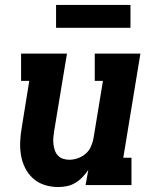

<svg xmlns="http://www.w3.org/2000/svg" viewBox="-20 -746 640 774"><path d="M214 8Q186 8 159.5 -0.5Q133 -9 113 -27Q93 -45 81 -69.5Q69 -94 64.5 -121Q60 -148 61.5 -177Q63 -206 68 -234L98 -420H65V-530H250L198 -216Q196 -203 195 -190Q194 -177 195.5 -164.5Q197 -152 201 -140Q205 -128 213.5 -119Q222 -110 234 -106Q246 -102 259 -102Q276 -102 293.5 -108Q311 -114 325 -126Q339 -138 346.5 -155Q354 -172 357 -189L395 -420H362V-530H546L477 -110H510V0H325L336 -61Q325 -45 312 -31.5Q299 -18 283 -8.5Q267 1 249.5 4.5Q232 8 214 8ZM506 -634H206V-726H506Z"/></svg>

Font: Iosevka Slab XBdExObl
Style: Regular
Weight: 800
Width: 7
Italic angle: -9°
Monospace: yes
Designer: Belleve Invis
Foundry: Belleve Invis
Version: Version 11.1.0; ttfautohint (v1.8.3)